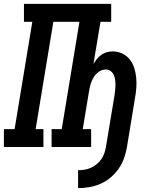

<svg xmlns="http://www.w3.org/2000/svg" viewBox="-37 -755 807 986"><path d="M364 211V119Q380 119 396.5 116.5Q413 114 429 107Q445 100 459 88.5Q473 77 483 63Q493 49 498.5 32.5Q504 16 507 0L551 -265Q553 -279 554.5 -292.5Q556 -306 556 -320Q556 -334 554 -347Q552 -360 546.5 -371.5Q541 -383 530.5 -390.5Q520 -398 506 -398Q488 -398 471.5 -387Q455 -376 445 -360Q435 -344 429.5 -326.5Q424 -309 421 -291L388 -92H431V0H228V-92H280L371 -643H237L146 -92H186V0H-17V-92H38L129 -643H86V-735H534V-643H479L443 -427Q451 -440 461 -452.5Q471 -465 484 -474Q497 -483 512 -487Q527 -491 541 -491Q568 -491 591 -480Q614 -469 629.5 -449.5Q645 -430 652.5 -405.5Q660 -381 662.5 -355.5Q665 -330 663 -303.5Q661 -277 656 -250L615 0Q610 29 600 57.5Q590 86 572.5 111Q555 136 531 156.5Q507 177 479 189Q451 201 422 206Q393 211 364 211Z"/></svg>

Font: Iosevka Etoile SmBdObl
Style: Regular
Weight: 600
Italic angle: -9°
Designer: Belleve Invis
Foundry: Belleve Invis
Version: Version 15.5.2; ttfautohint (v1.8.4)